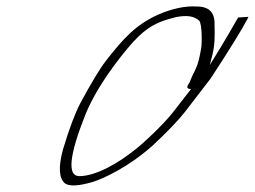

<svg xmlns="http://www.w3.org/2000/svg" viewBox="-20 -535 787 593"><path d="M715.5 -481C695.2 -446 672 -405 643.9 -360C637.5 -349 631 -340 628.1 -334C629.5 -339 631.5 -349 635.4 -363C644.1 -397 643.4 -426 642.7 -455C644.4 -495 628.2 -515 586.4 -515C552.8 -517 512 -509 466.6 -489C400.9 -459 362.2 -418 307.7 -348C286.9 -321 260.9 -277 228.4 -217C213.1 -188 194.4 -140 174.4 -73C159.8 -19 162.1 15 180.2 31C193.3 41 221.8 40 266.2 27C282.6 22 309.1 11 343.1 -8C377.2 -27 413.5 -52 451 -85C496.8 -128 530.7 -163 550.9 -189L630.9 -293C687.7 -380 726.3 -442 744.5 -477L747.5 -483ZM570.1 -260 514.9 -189C484.1 -149 413.2 -84 394.8 -71C348.9 -34 278 9 225 9C187 9 193.6 -55 244.1 -182C263.8 -230 296.8 -287 347.8 -353C391.1 -408 422.6 -445 472.2 -466C494.3 -475 502.1 -476 522.5 -482C557.8 -489 580.6 -485 595.2 -471C604.2 -462 604.2 -401 601.3 -386C597.9 -368 594.5 -342 581.6 -316C572.7 -299 568.6 -288 565.7 -281L559.8 -271C556.8 -264 559.3 -260 570.1 -260Z"/></svg>

Font: MewTooHand
Style: UltimateItaWide
Weight: 400
Designer: Mew Too, Robert Jablonski
Version: Version 0.77